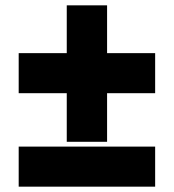

<svg xmlns="http://www.w3.org/2000/svg" viewBox="-20 -624 651 719"><path d="M50 -425H561V-275H50ZM230 -604H381V-93H230ZM50 -75H561V75H50Z"/></svg>

Font: Pathway Extreme 8pt Thin 12pt Black
Style: Regular
Weight: 900
Version: Version 1.001;gftools[0.9.26]